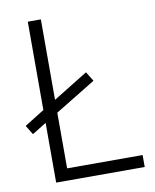

<svg xmlns="http://www.w3.org/2000/svg" viewBox="-81 -869 677 839"><g transform="rotate(-10 257.5 -450.0)"><path d="M100 -93H493V-146H158V-393L338 -503L312 -545L158 -450V-807H100V-415L12 -360L37 -319L100 -358Z"/></g></svg>

Font: Noto Sans Telugu UI Light
Style: Regular
Weight: 300
Designer: Jelle Bosma - Monotype Design Team
Foundry: Monotype Imaging Inc.
Version: Version 2.005